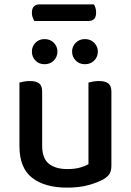

<svg xmlns="http://www.w3.org/2000/svg" viewBox="-20 -845 599 879"><path d="M137 -749Q133 -756 129.5 -765.5Q126 -775 126 -786Q126 -807 135.5 -816Q145 -825 162 -825H410Q414 -819 417 -809Q420 -799 420 -788Q420 -767 411 -758Q402 -749 385 -749ZM69 -467Q76 -469 89 -471.5Q102 -474 117 -474Q146 -474 159.5 -463Q173 -452 173 -425V-178Q173 -120 203.5 -95.5Q234 -71 288 -71Q323 -71 347 -78Q371 -85 385 -93V-467Q393 -469 405.5 -471.5Q418 -474 433 -474Q462 -474 476 -463Q490 -452 490 -425V-88Q490 -66 483 -52Q476 -38 455 -25Q429 -10 386.5 2Q344 14 287 14Q184 14 126.5 -31.5Q69 -77 69 -176ZM243 -609Q243 -585 226.5 -568Q210 -551 184 -551Q158 -551 142 -568Q126 -585 126 -609Q126 -632 142 -649Q158 -666 184 -666Q210 -666 226.5 -649Q243 -632 243 -609ZM428 -609Q428 -585 411.5 -568Q395 -551 369 -551Q343 -551 326.5 -568Q310 -585 310 -609Q310 -632 326.5 -649Q343 -666 369 -666Q395 -666 411.5 -649Q428 -632 428 -609Z"/></svg>

Font: Baloo Paaji 2 Medium
Style: Regular
Weight: 500
Designer: Shuchita Grover, Noopur Datye and Ek Type
Foundry: Ek Type
Version: Version 1.640;hotconv 1.0.111;makeotfexe 2.5.65597; ttfautoh